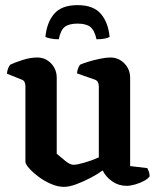

<svg xmlns="http://www.w3.org/2000/svg" viewBox="-20 -724 614 748"><path d="M229 4Q205 4 178.5 -7.5Q152 -19 129.5 -36Q107 -53 93 -69Q79 -85 79 -94V-388Q79 -396 76 -403.5Q73 -411 64 -414L7 -437Q8 -449 12 -458.5Q16 -468 20 -472Q36 -480 67 -490Q98 -500 125 -500Q157 -500 179 -477Q201 -454 201 -421V-125Q215 -113 234 -97.5Q253 -82 266 -82Q280 -82 309.5 -90.5Q339 -99 365 -111V-388Q365 -396 361.5 -403.5Q358 -411 349 -414L280 -438Q281 -451 285 -459.5Q289 -468 292 -472Q303 -477 324 -483.5Q345 -490 369 -495Q393 -500 410 -500Q442 -500 464.5 -477Q487 -454 487 -421V-77L554 -69Q556 -65 559.5 -56.5Q563 -48 563 -37Q557 -28 541.5 -19.5Q526 -11 507 -5.5Q488 0 473 0Q442 0 417 -17.5Q392 -35 380 -60Q361 -46 333.5 -31.5Q306 -17 278 -6.5Q250 4 229 4ZM282 -704Q344 -704 373 -670Q402 -636 407 -580Q402 -577 390 -574Q378 -571 356 -571Q348 -607 331.5 -619.5Q315 -632 282 -632Q249 -632 232.5 -619.5Q216 -607 209 -571Q191 -571 177 -574Q163 -577 157 -580Q162 -636 191 -670Q220 -704 282 -704Z"/></svg>

Font: Texturina 72pt
Style: Bold
Weight: 700
Designer: Guillermo Torres Carreño
Foundry: Omnibus-Type
Version: Version 1.002; ttfautohint (v1.8.3)